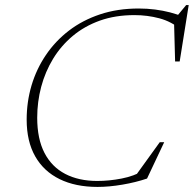

<svg xmlns="http://www.w3.org/2000/svg" viewBox="-20 -726 763 756"><path d="M545.5 -54.5 504 -20.5 609 -166H626.5L559 -23Q515 -8 462.2 1Q409.5 10 364 10Q277 10 214.5 -20.8Q152 -51.5 118.5 -110.5Q85 -169.5 85 -255Q85 -325 104.2 -389.8Q123.5 -454.5 160.8 -509.5Q198 -564.5 251.5 -605.5Q305 -646.5 374 -669.5Q443 -692.5 526 -692.5Q559.5 -692.5 590.5 -688.5Q621.5 -684.5 649.8 -677.2Q678 -670 703 -659H674L713 -706H723L687.5 -484H669.5L665 -650.5L693.5 -609Q654.5 -641.5 607.2 -654Q560 -666.5 509.5 -666.5Q434 -666.5 373.2 -644.8Q312.5 -623 266.5 -584.5Q220.5 -546 189.2 -494.8Q158 -443.5 142.2 -384.2Q126.5 -325 126.5 -262.5Q126.5 -179.5 155 -124.2Q183.5 -69 236.8 -41.2Q290 -13.5 363 -13.5Q410 -13.5 458.8 -23Q507.5 -32.5 545.5 -54.5Z"/></svg>

Font: Newsreader ExtraLight
Style: Italic
Weight: 250
Italic angle: -17°
Designer: Hugues Gentile
Foundry: Production Type
Version: Version 1.003